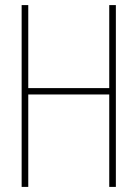

<svg xmlns="http://www.w3.org/2000/svg" viewBox="-20 -734 540 754"><path d="M91 0V-363H409V0H435V-714H409V-388H91V-714H65V0Z"/></svg>

Font: Noto Sans Mono UI Condensed Thin
Style: Regular
Weight: 250
Width: 3
Designer: Monotype Design team
Foundry: Monotype Imaging Inc.
Version: 1.000